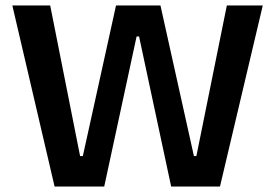

<svg xmlns="http://www.w3.org/2000/svg" viewBox="-20 -680 1003 700"><path d="M179 0 25 -660H163L272 -111H282L403 -660H565L687 -111H696L807 -660H938L782 0H604L487 -547H478L360 0Z"/></svg>

Font: Bricolage Grotesque 24pt SemiBold
Style: Regular
Weight: 600
Designer: Mathieu Triay
Foundry: Atelier Triay
Version: Version 1.001;gftools[0.9.33.dev8+g029e19f]